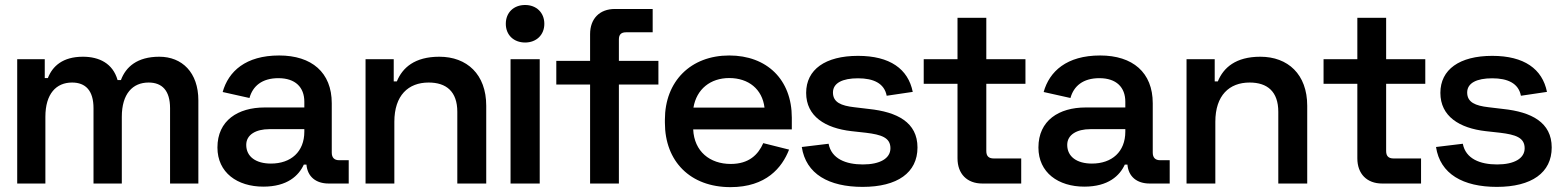

<svg xmlns="http://www.w3.org/2000/svg" viewBox="-20 -736 6263 770"><path d="M49 0H162V-267.5C162 -360 205.5 -405 269 -405C323 -405 355 -373 355 -302V0H468.5V-267.5C468.5 -360 512 -405 576 -405C630 -405 662 -373 662 -302V0H775.5V-333.5C775.5 -445.5 710 -508.5 619 -508.5C530 -508.5 484.5 -467.5 465 -415H451.5C432.5 -482 377.5 -508.5 312.5 -508.5C231.5 -508.5 190.5 -470.5 172 -423H159.5V-498.5H49Z M1198.5 -76H1209C1213 -27.5 1247 0 1298 0H1378.5V-93.5H1340C1321 -93.5 1310.5 -103.5 1310.5 -124V-322C1310.5 -445.5 1230 -513.5 1099.5 -513.5C965 -513.5 896 -449.5 873 -367L980.5 -343C993.5 -390.5 1030.5 -422.5 1096.5 -422.5C1164.5 -422.5 1200.5 -386 1200.5 -328V-305H1041.5C934.5 -305 852 -253 852 -144.5C852 -43.5 932 12.5 1036 12.5C1132.5 12.5 1178 -31.5 1198.5 -76ZM1066.5 -80C1006.5 -80 967.5 -107.5 967.5 -155C967.5 -196 1006.5 -218 1060 -218H1200.5V-208C1200.5 -127.5 1147 -80 1066.5 -80Z M1446 0H1561.5V-247.5C1561.5 -353.5 1617.5 -405 1699 -405C1770 -405 1814 -369 1814 -287.5V0H1930V-312C1930 -438 1852.5 -508.5 1742 -508.5C1643 -508.5 1594 -464.5 1571.5 -409.5H1559V-498.5H1446Z M2027.5 0H2144.5V-498.5H2027.5ZM2086 -565.5C2130.5 -565.5 2163 -595.5 2163 -640.5C2163 -686 2130.5 -716 2086 -716C2040.5 -716 2008.5 -686 2008.5 -640.5C2008.5 -595.5 2040.5 -565.5 2086 -565.5Z M2446 -700C2384.5 -700 2346.5 -661 2346.5 -599V-492H2211V-397H2346.5V0H2462V-397H2620.5V-492H2462V-577.5C2462 -597.5 2471 -606.5 2491 -606.5H2597.5V-700Z M2909.5 14.5C3053 14.5 3116.5 -64 3144.5 -136L3041 -162C3020.5 -115.5 2983.5 -78.5 2910.5 -78.5C2827 -78.5 2764 -128.5 2760 -217H3155.5V-264C3155.5 -417 3055.5 -513.5 2904.5 -513.5C2750 -513.5 2646.5 -410 2646.5 -256V-244C2646.5 -88.5 2748.5 14.5 2909.5 14.5ZM2761 -304.5C2773.5 -379 2829.5 -423 2904.5 -423C2982 -423 3037 -378.5 3046 -304.5Z M3439.5 13.5C3579 13.5 3659.5 -43.5 3659.5 -144.5C3659.5 -245.5 3578 -287 3464.5 -299L3406 -306C3353.5 -312 3320.5 -325.5 3320.5 -365C3320.5 -403 3358.5 -422 3421 -422C3483 -422 3526.5 -402 3536 -352L3640.5 -367.5C3622 -459.5 3549 -512 3421 -512C3289.5 -512 3213 -457 3213 -363.5C3213 -269.5 3289.5 -222 3395 -210L3453.5 -203.5C3514 -196 3551 -184.5 3551 -141.5C3551 -100.5 3509 -76.5 3440.5 -76.5C3372.5 -76.5 3314.5 -99 3303 -159.5L3195.5 -146.5C3212 -38 3304 13.5 3439.5 13.5Z M3919.5 0H4075.5V-100.5H3965.5C3944.5 -100.5 3935.5 -110.5 3935.5 -130.5V-400H4092.5V-498.5H3935.5V-664.5H3820V-498.5H3684.5V-400H3820V-101C3820 -39 3858 0 3919.5 0Z M4491 -76H4501.5C4505.5 -27.5 4539.5 0 4590.5 0H4671V-93.5H4632.5C4613.5 -93.5 4603 -103.5 4603 -124V-322C4603 -445.5 4522.5 -513.5 4392 -513.5C4257.5 -513.5 4188.5 -449.5 4165.5 -367L4273 -343C4286 -390.5 4323 -422.5 4389 -422.5C4457 -422.5 4493 -386 4493 -328V-305H4334C4227 -305 4144.5 -253 4144.5 -144.5C4144.5 -43.5 4224.5 12.5 4328.5 12.5C4425 12.5 4470.5 -31.5 4491 -76ZM4359 -80C4299 -80 4260 -107.5 4260 -155C4260 -196 4299 -218 4352.5 -218H4493V-208C4493 -127.5 4439.5 -80 4359 -80Z M4738.5 0H4854V-247.5C4854 -353.5 4910 -405 4991.5 -405C5062.5 -405 5106.5 -369 5106.5 -287.5V0H5222.5V-312C5222.5 -438 5145 -508.5 5034.5 -508.5C4935.5 -508.5 4886.5 -464.5 4864 -409.5H4851.5V-498.5H4738.5Z M5523 0H5679V-100.5H5569C5548 -100.5 5539 -110.5 5539 -130.5V-400H5696V-498.5H5539V-664.5H5423.5V-498.5H5288V-400H5423.5V-101C5423.5 -39 5461.5 0 5523 0Z M5983 13.5C6122.5 13.5 6203 -43.5 6203 -144.5C6203 -245.5 6121.5 -287 6008 -299L5949.5 -306C5897 -312 5864 -325.5 5864 -365C5864 -403 5902 -422 5964.5 -422C6026.5 -422 6070 -402 6079.5 -352L6184 -367.5C6165.5 -459.5 6092.5 -512 5964.5 -512C5833 -512 5756.5 -457 5756.5 -363.5C5756.5 -269.5 5833 -222 5938.5 -210L5997 -203.5C6057.5 -196 6094.5 -184.5 6094.5 -141.5C6094.5 -100.5 6052.5 -76.5 5984 -76.5C5916 -76.5 5858 -99 5846.5 -159.5L5739 -146.5C5755.5 -38 5847.5 13.5 5983 13.5Z"/></svg>

Font: MCL Standard Medium
Style: Regular
Weight: 500
Designer: Květoslav Bartoš
Foundry: Florian Karsten
Version: Version 1.001;Glyphs 3.2.3 (3260)